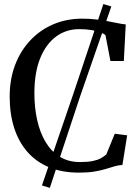

<svg xmlns="http://www.w3.org/2000/svg" viewBox="-20 -845 692 952"><path d="M188 74.5 343.5 -379.5 492.5 -825 532 -813 377 -366.5 227 86.5ZM371.5 11Q288 11 223.8 -15.5Q159.5 -42 116 -91.8Q72.5 -141.5 50.2 -211Q28 -280.5 28 -366.5Q28 -452 55 -523Q82 -594 130.8 -645.5Q179.5 -697 245 -724.8Q310.5 -752.5 387.5 -752.5Q423 -752.5 454.5 -748.8Q486 -745 513.2 -740Q540.5 -735 563.2 -730.2Q586 -725.5 603.5 -724L594 -542.5H527.5L503 -670.5Q495 -678 477.5 -684.8Q460 -691.5 433.5 -696Q407 -700.5 372 -700.5Q308.5 -700.5 258.2 -663.8Q208 -627 179.2 -556Q150.5 -485 150.5 -382Q150.5 -312.5 164 -251Q177.5 -189.5 205.2 -142.2Q233 -95 275.8 -68.2Q318.5 -41.5 377 -41.5Q414.5 -41.5 439.2 -46.5Q464 -51.5 479.8 -60.2Q495.5 -69 507 -79L549 -182L610.5 -174L587 -27Q566 -26 546.5 -20Q527 -14 504 -7Q481 0 449 5.5Q417 11 371.5 11Z"/></svg>

Font: Merriweather 28pt
Style: Regular
Weight: 400
Version: Version 2.100